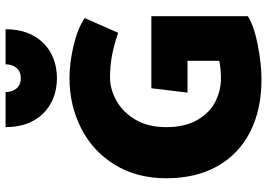

<svg xmlns="http://www.w3.org/2000/svg" viewBox="-158 -810 981 706"><g transform="rotate(-90 333.0 -457.5)"><path d="M462 -142Q428 -136 398 -136Q352 -136 311 -157Q270 -178 244 -223.5Q218 -269 218 -338Q218 -404 245.5 -450.5Q273 -497 315.5 -520.5Q358 -544 401 -544Q439 -544 477 -537.5Q515 -531 565 -514L619 -637Q581 -663 517.5 -678Q454 -693 399 -693Q298 -693 213.5 -650Q129 -607 79.5 -526Q30 -445 30 -337Q30 -228 74.5 -149Q119 -70 201 -28.5Q283 13 393 13Q450 13 519.5 -0.5Q589 -14 626 -37V-392H361L345 -259H462ZM398 -872Q374 -872 360.5 -887.5Q347 -903 347 -928H218Q218 -842 267 -791Q316 -740 398 -739Q480 -740 529 -791Q578 -842 578 -928H449Q449 -903 435.5 -887.5Q422 -872 398 -872Z"/></g></svg>

Font: Catamaran
Style: Regular
Weight: 900
Designer: Pria Ravichandran
Version: Version 1.001;PS 001.000;hotconv 1.0.70;makeotf.lib2.5.58329